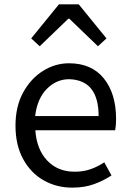

<svg xmlns="http://www.w3.org/2000/svg" viewBox="-20 -847 594 880"><path d="M311 13Q239 13 180 -20.5Q121 -54 86 -118Q51 -182 51 -271Q51 -359 86 -423Q121 -487 177 -522Q233 -557 296 -557Q400 -557 456 -487.5Q512 -418 512 -302Q512 -272 508 -250H142Q148 -162 196.5 -111Q245 -60 322 -60Q362 -60 395 -71.5Q428 -83 458 -103L491 -43Q455 -19 411 -3Q367 13 311 13ZM141 -315H432Q432 -480 297 -484Q239 -484 195 -440Q151 -396 141 -315ZM123 -671 250 -827H341L468 -671L429 -635L298 -761H293L162 -635Z"/></svg>

Font: Noto Sans CJK KR Regular (TTF)
Style: Regular
Weight: 400
Designer: Ryoko NISHIZUKA 西塚涼子 (kana & ideographs); Paul D. Hunt (Latin, Greek & Cyrillic); Wenlong ZHANG 张文龙 (bopomofo); Sandoll 
Foundry: Adobe Systems Incorporated
Version: Version 1.004;PS 1.004;hotconv 1.0.82;makeotf.lib2.5.63406